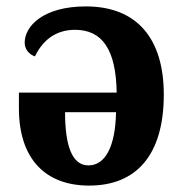

<svg xmlns="http://www.w3.org/2000/svg" viewBox="-20 -569 574 599"><path d="M258 10C406 10 491 -86 491 -274C491 -448 408 -549 248 -549C113 -549 57 -486 57 -436C57 -414 72 -399 89 -393C111 -439 150 -476 214 -476C298 -476 342 -416 344 -280H39V-231C39 -73 122 10 258 10ZM256 -53C204 -53 183 -116 183 -219H342C340 -111 308 -53 256 -53Z"/></svg>

Font: Noto Serif SemiCondensed
Style: Bold
Weight: 700
Width: 4
Designer: Monotype Design Team
Foundry: Monotype Imaging Inc.
Version: Version 2.015